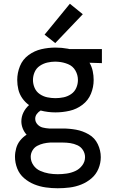

<svg xmlns="http://www.w3.org/2000/svg" viewBox="-20 -792 616 1025"><path d="M288 213Q320 213 352 209Q384 205 414 193Q444 181 468.5 160Q493 139 505.5 109Q518 79 518 47Q518 11 502 -22.5Q486 -56 454 -74.5Q422 -93 386.5 -99.5Q351 -106 315 -106H261Q255 -106 249 -106H242Q225 -107 208.5 -111Q192 -115 180 -128Q168 -141 168 -158Q168 -172 176.5 -183.5Q185 -195 197 -202Q216 -197 236 -194.5Q256 -192 276 -192Q314 -192 351.5 -200.5Q389 -209 420 -232.5Q451 -256 465.5 -291.5Q480 -327 480 -365Q480 -389 475 -412.5Q470 -436 458 -457L524 -455V-530H351L342 -532Q326 -535 309.5 -536.5Q293 -538 276 -538Q238 -538 201 -529.5Q164 -521 132.5 -498Q101 -475 86.5 -439Q72 -403 72 -365Q72 -339 78 -314Q84 -289 99 -267.5Q114 -246 135 -231Q116 -214 105 -191.5Q94 -169 94 -144Q94 -125 101.5 -106Q109 -87 122 -73Q102 -60 87.5 -42Q73 -24 66.5 -1Q60 22 60 45Q60 77 72 107.5Q84 138 108.5 159Q133 180 162.5 192Q192 204 224 208.5Q256 213 288 213ZM288 138Q264 138 240.5 134Q217 130 194.5 120Q172 110 158 89.5Q144 69 144 45Q144 27 153.5 11Q163 -5 179 -13.5Q195 -22 212.5 -26Q230 -30 248 -31Q251 -31 254.5 -31Q258 -31 261 -31H315Q335 -31 355 -28Q375 -25 393.5 -16.5Q412 -8 423 9.5Q434 27 434 47Q434 71 419 91Q404 111 382 121Q360 131 336 134.5Q312 138 288 138ZM276 -268Q254 -268 232.5 -272.5Q211 -277 192.5 -289.5Q174 -302 165 -322.5Q156 -343 156 -365Q156 -387 165 -407.5Q174 -428 192.5 -440.5Q211 -453 232.5 -458Q254 -463 276 -463L292 -462Q318 -460 343.5 -449.5Q369 -439 382.5 -415.5Q396 -392 396 -365Q396 -343 387 -322.5Q378 -302 359.5 -289.5Q341 -277 319.5 -272.5Q298 -268 276 -268ZM275 -562 422 -716 353 -772 218 -607Z"/></svg>

Font: Iosevka SS01 Extended
Style: Regular
Weight: 400
Width: 7
Monospace: yes
Designer: Belleve Invis
Foundry: Belleve Invis
Version: Version 3.4.7; ttfautohint (v1.8.3)